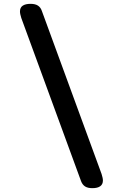

<svg xmlns="http://www.w3.org/2000/svg" viewBox="-20 -850 640 1000"><path d="M509 56Q512 66 514 74.5Q516 83 516 90Q516 110 502 120Q488 130 461 130Q437 130 423 121Q409 112 402 93L91 -756Q88 -766 86 -774.5Q84 -783 84 -790Q84 -811 98.5 -820.5Q113 -830 139 -830Q164 -830 178 -820.5Q192 -811 198 -793Z"/></svg>

Font: Maple Mono SemiBold
Style: Regular
Weight: 600
Monospace: yes
Designer: subframe7536
Version: Version 7.000